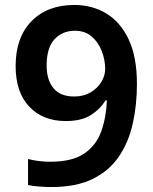

<svg xmlns="http://www.w3.org/2000/svg" viewBox="-20 -744 617 774"><path d="M532 -406Q532 -322 515.5 -247Q499 -172 460 -114Q421 -56 354.5 -23Q288 10 187 10Q166 10 138.5 8Q111 6 93 2V-103Q112 -98 135 -95Q158 -92 182 -92Q271 -92 319.5 -125Q368 -158 388 -214Q408 -270 411 -339H405Q384 -304 346 -280Q308 -256 245 -256Q153 -256 98 -314Q43 -372 43 -478Q43 -593 107 -658.5Q171 -724 280 -724Q351 -724 408 -690Q465 -656 498.5 -585.5Q532 -515 532 -406ZM282 -620Q231 -620 199.5 -585.5Q168 -551 168 -480Q168 -422 195.5 -388.5Q223 -355 279 -355Q317 -355 345 -371.5Q373 -388 388.5 -413.5Q404 -439 404 -466Q404 -502 390.5 -537.5Q377 -573 350 -596.5Q323 -620 282 -620Z"/></svg>

Font: Noto Sans Canadian Aboriginal SemiBold
Style: Regular
Weight: 600
Designer: Monotype Design Team, Typotheque's Kevin King
Foundry: Monotype Imaging Inc.
Version: Version 2.004; ttfautohint (v1.8.4.7-5d5b)